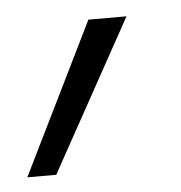

<svg xmlns="http://www.w3.org/2000/svg" viewBox="-60 -148 274 291"><g transform="rotate(-5 76.5 -3.0)"><path d="M-29 112 84 -118H142L15 112Z"/></g></svg>

Font: Ysabeau Infant Light
Style: Italic
Weight: 300
Italic angle: -12°
Designer: Christian Thalmann (Catharsis Fonts)
Version: Version 2.001;gftools[0.9.30]; featfreeze: ss01,ss02,lnum